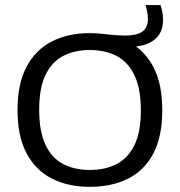

<svg xmlns="http://www.w3.org/2000/svg" viewBox="-20 -734 714 762"><path d="M336.5 7.5Q250.5 7.5 186 -25.2Q121.5 -58 85.5 -125.5Q49.5 -193 49.5 -297Q49.5 -401.5 85.5 -469.2Q121.5 -537 186.2 -569.8Q251 -602.5 336.5 -602.5Q360.5 -602.5 383.2 -600Q406 -597.5 429.5 -595.2Q453 -593 479 -593Q521.5 -593 544.2 -608.2Q567 -623.5 567 -657.5Q567 -672 564.5 -685.2Q562 -698.5 558 -714H617Q622 -699 624.5 -685.2Q627 -671.5 627 -654.5Q627 -603 592.2 -575.8Q557.5 -548.5 495.5 -548.5L496.5 -564.5Q556 -531.5 590 -465.5Q624 -399.5 624 -297Q624 -191.5 588.2 -124.2Q552.5 -57 487.8 -24.8Q423 7.5 336.5 7.5ZM336.5 -59.5Q398 -59.5 443.5 -83.2Q489 -107 514 -159Q539 -211 539 -295.5Q539 -382 513.8 -435Q488.5 -488 443 -511.8Q397.5 -535.5 336.5 -535.5Q276 -535.5 230.8 -512Q185.5 -488.5 160.5 -436.5Q135.5 -384.5 135.5 -299.5Q135.5 -212.5 160.2 -159.8Q185 -107 230.2 -83.2Q275.5 -59.5 336.5 -59.5Z"/></svg>

Font: Encode Sans SC SemiExpanded
Style: Regular
Weight: 400
Width: 6
Designer: Multiple Designers
Foundry: Impallari Type
Version: Version 3.002